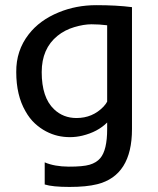

<svg xmlns="http://www.w3.org/2000/svg" viewBox="-20 -532 623 755"><path d="M362.3 192.4Q319.8 203.1 253.2 203.1Q186.5 203.1 155.8 193.4V106.4Q194.3 123 250.2 123.3Q306.2 123.5 332.5 115.7Q358.9 107.9 374 90.3Q401.4 58.6 401.4 -24.4V-50.3Q364.3 -13.2 303.7 1.5Q279.3 7.3 254.9 7.3Q230.5 7.3 207.3 2Q184.1 -3.4 161.1 -15.4Q138.2 -27.3 117.2 -46.6Q96.2 -65.9 80.1 -94.7Q43.9 -157.2 43.9 -248.5Q43 -333 92.8 -397Q135.7 -452.6 210.9 -483.4Q279.3 -511.7 358.9 -511.7Q438.5 -511.7 499 -503.9V-24.4Q499 158.2 362.3 192.4ZM401.4 -432.6Q370.1 -436.5 339.8 -436.5Q309.6 -436.5 272 -425.3Q234.4 -414.1 206.1 -391.1Q144 -340.8 144 -248.5Q144 -148.4 192.4 -102.5Q228.5 -67.9 280.8 -67.9Q343.8 -67.9 386.7 -112.3Q397 -123.5 401.4 -132.3Z"/></svg>

Font: Inder
Style: Regular
Weight: 400
Designer: Irina Smirnova
Foundry: Irina Smirnova
Version: Version 1.001